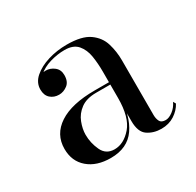

<svg xmlns="http://www.w3.org/2000/svg" viewBox="-78 -849 467 458"><g transform="rotate(-30 155.0 -619.5)"><path d="M248.5 -476Q227 -476 211 -486.8Q195 -497.5 195 -528V-664.5Q195 -686.5 191.8 -707Q188.5 -727.5 177 -741Q165.5 -754.5 141.5 -754.5Q121.5 -754.5 101.2 -748.5Q81 -742.5 67.5 -730.5Q54 -718.5 54 -701.5H45Q45 -717 55.2 -725.8Q65.5 -734.5 77.5 -734.5Q90.5 -734.5 101 -726.2Q111.5 -718 111.5 -703Q111.5 -685 100.8 -676.8Q90 -668.5 77.5 -668.5Q63.5 -668.5 54 -677Q44.5 -685.5 44.5 -701.5Q44.5 -720.5 60.2 -734.2Q76 -748 100.5 -755.5Q125 -763 152.5 -763Q193.5 -763 214 -748.5Q234.5 -734 241.2 -711.5Q248 -689 248 -664.5V-514Q248 -504 251.8 -496.5Q255.5 -489 267.5 -489Q276.5 -489 287.2 -497Q298 -505 304 -518L308 -511Q300 -496 284.5 -486Q269 -476 248.5 -476ZM109 -476Q70 -476 46.8 -496Q23.5 -516 23.5 -550Q23.5 -590 57.8 -612.5Q92 -635 156 -635H222.5V-628.5H156Q129.5 -628.5 113.5 -616.8Q97.5 -605 90.8 -587.5Q84 -570 84 -554Q84 -531.5 93.8 -510.5Q103.5 -489.5 127 -489.5Q152.5 -489.5 173.8 -514Q195 -538.5 195 -591.5H199.5Q199.5 -540 177.2 -508Q155 -476 109 -476Z"/></g></svg>

Font: Bodoni Moda 18pt
Style: Regular
Weight: 400
Designer: Owen Earl
Foundry: indestructible type
Version: Version 2.005